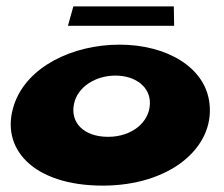

<svg xmlns="http://www.w3.org/2000/svg" viewBox="-20 -565 701 602"><path d="M525 -545 526 -484H193L210 -545ZM25 -239C-23 -101 83 17 302 17C512 17 652 -101 637 -239C625 -355 501 -425 355 -425C206 -425 65 -355 25 -239ZM212 -239C223 -293 280 -328 342 -328C404 -328 452 -293 450 -239C448 -181 393 -136 319 -136C242 -136 200 -181 212 -239Z"/></svg>

Font: Hussar Milosc
Style: Bold
Weight: 700
Foundry: Cannot Into Space Fonts
Version: Version 1.02